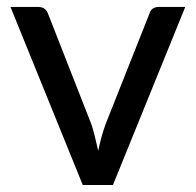

<svg xmlns="http://www.w3.org/2000/svg" viewBox="-20 -527 558 547"><path d="M87.9 -507.3Q109.9 -507.3 116.7 -488.3L240.7 -171.9Q249.5 -145 259.8 -97.2Q268.1 -137.7 280.3 -171.9L405.8 -488.3Q411.1 -507.3 433.6 -507.3H507.8L301.8 0H215.8L9.8 -507.3Z"/></svg>

Font: Lato-Medium
Style: Regular
Weight: 500
Designer: Lukasz Dziedzic
Foundry: tyPoland Lukasz Dziedzic
Version: Version 2.006; 2014-01-15